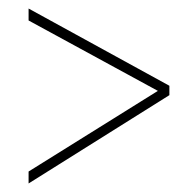

<svg xmlns="http://www.w3.org/2000/svg" viewBox="-20 -578 425 450"><path d="M47 -176 350 -365 47 -530V-558L377 -377V-355L47 -148Z"/></svg>

Font: Noto Sans Display Condensed Thin
Style: Italic
Weight: 250
Width: 3
Italic angle: -12°
Designer: Monotype Design Team
Foundry: Monotype Imaging Inc.
Version: Version 1.900